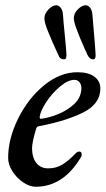

<svg xmlns="http://www.w3.org/2000/svg" viewBox="-20 -696 402 731"><path d="M11 -95Q11 -167 48.5 -243.5Q86 -320 147 -370.5Q208 -421 275 -421Q317 -421 339.5 -404Q362 -387 362 -359Q362 -301 298 -268.5Q234 -236 131 -216Q125 -215 122.5 -213.5Q120 -212 118 -207Q103 -158 102 -133Q102 -97 118 -76Q134 -55 164 -55Q194 -55 217.5 -69.5Q241 -84 264 -108Q274 -119 281 -119Q291 -119 291 -109Q291 -102 289 -99Q222 15 116 15Q93 15 68.5 -1.5Q44 -18 27.5 -43.5Q11 -69 11 -95ZM290 -360Q290 -373 283 -382.5Q276 -392 263 -392Q239 -392 208.5 -366.5Q178 -341 155.5 -306.5Q133 -272 131 -250Q131 -242 138 -244Q164 -247 199 -260.5Q234 -274 261.5 -299Q289 -324 290 -360ZM201 -489Q178 -539 163.5 -574.5Q149 -610 149 -626Q149 -644 164.5 -660Q180 -676 194 -676Q204 -676 211.5 -666Q219 -656 220 -638L222 -611Q233 -503 233 -484Q233 -477 230.5 -473.5Q228 -470 224 -470Q216 -470 210.5 -474Q205 -478 201 -489ZM312 -489Q310 -495 303 -509Q261 -603 261 -626Q261 -645 276.5 -660.5Q292 -676 306 -676Q316 -676 323.5 -666Q331 -656 332 -638Q344 -503 344 -484Q344 -470 335 -470Q321 -470 312 -489Z"/></svg>

Font: EB Garamond Medium
Style: Italic
Weight: 500
Italic angle: -17.2°
Designer: Georg Duffner and Octavio Pardo
Foundry: Georg Duffner
Version: Version 1.000